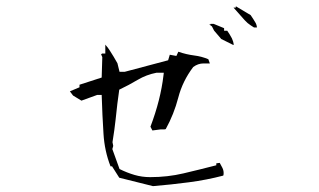

<svg xmlns="http://www.w3.org/2000/svg" viewBox="-20 -747 1040 625"><path d="M707.5 -177.2Q708 -180.2 708 -183.6Q708 -192.4 703.9 -200.7Q699.7 -209 695.3 -216.8L684.1 -215.3V-209Q628.9 -194.8 577.1 -182.6Q525.4 -170.4 468.8 -170.4Q442.4 -170.4 418 -177.5Q393.6 -184.6 369.1 -196.8L345.7 -261.7L348.6 -272L346.2 -284.2Q353 -326.2 356.4 -358.4Q361.8 -412.1 368.2 -455.1Q399.9 -470.2 428.2 -487.1Q456.5 -503.9 489.7 -510.3H513.2L512.2 -502Q502.9 -421.9 469.7 -334.5L476.1 -322.3L502.4 -325.7H514.6L519.5 -326.7Q546.4 -375.5 560.3 -429.2Q574.2 -482.9 608.9 -528.8Q624.5 -540.5 642.6 -540.5H663.1L658.2 -554.2Q636.2 -563.5 612.3 -566.4Q585.9 -569.8 560.5 -578.6L554.2 -564.9L532.7 -568.8L527.3 -550.8L385.7 -513.2H369.1L362.3 -541Q350.1 -563 337.4 -582.5Q331.1 -592.8 322.3 -602.1L322.8 -600.6V-572.8H312.5L309.1 -570.3L313 -561L311 -494.6L238.8 -471.2V-462.9L207.5 -449.7L217.8 -436L245.1 -419.4L296.4 -438H297.9H311Q313 -371.6 316.9 -311.5Q320.3 -255.4 339.8 -205.6H340.8H344.7L368.2 -168.5L478 -141.1Q537.1 -146 594.7 -153.6Q652.3 -161.1 706.5 -175.3ZM719.7 -647H709.5V-655.3L675.3 -669.4H665.5V-667.5H661.1L669.9 -661.1L676.8 -647.5L700.2 -620.1L738.3 -601.1H741.2Q739.7 -611.8 734.9 -622.1Q728 -635.3 719.7 -647ZM747.6 -722.2H740.2Q753.4 -707.5 762.7 -696.8Q772 -686 776.6 -681.2Q781.2 -676.3 786.1 -671.9Q795.9 -664.1 806.6 -657.7H816.4Q815.4 -667.5 811 -674.3Q804.7 -685.1 795.9 -697.8L747.6 -726.6Z"/></svg>

Font: Bakudai
Style: ExtraLight
Weight: 200
Version: Version 1.48